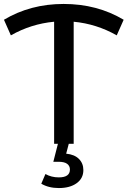

<svg xmlns="http://www.w3.org/2000/svg" viewBox="-24 -728 646 972"><path d="M567 -549Q465 -607 349 -618V0H250V-618Q133 -607 31 -549L-4 -628Q130 -708 298 -708Q468 -708 602 -628ZM185 202 206 153Q236 170 274 170Q330 170 330 130Q330 112 316 101.5Q302 91 273 91H246L271 -7H326L311 50Q353 54 375.5 76.5Q398 99 398 133Q398 175 364 199.5Q330 224 274 224Q222 224 185 202Z"/></svg>

Font: Montserrat Alternates Medium
Style: Regular
Weight: 500
Designer: Julieta Ulanovsky
Foundry: Julieta Ulanovsky
Version: Version 7.200